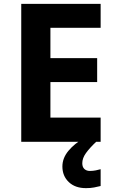

<svg xmlns="http://www.w3.org/2000/svg" viewBox="-20 -734 600 994"><path d="M501 0H90V-714H501V-590H241V-433H483V-309H241V-125H501ZM406 111Q406 131 417 141Q428 151 445 151Q461 151 476 148Q491 145 501 142V229Q485 233 467 236.5Q449 240 425 240Q369 240 336 208.5Q303 177 303 128Q303 84 335 46Q367 8 413 -17L478 0Q444 32 425 58.5Q406 85 406 111Z"/></svg>

Font: Noto IKEA Latin
Style: Bold
Weight: 700
Designer: Monotype Design Team
Foundry: Monotype Imaging Inc.
Version: Version 1.0